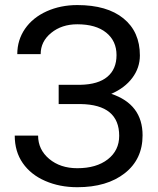

<svg xmlns="http://www.w3.org/2000/svg" viewBox="-20 -741 633 770"><path d="M447.3 -520C447.3 -482.6 435.1 -453.6 410.6 -433.1C386.2 -412.6 350.3 -401.9 302.7 -400.9H215.3V-323.7H303.2C406.4 -322.1 458 -279.6 458 -196.3C458 -157.2 442.8 -125.8 412.4 -102.1C381.9 -78.3 341.1 -66.4 290 -66.4C244.5 -66.4 206.9 -78.9 177.2 -103.8C147.6 -128.7 132.8 -159.8 132.8 -197.3H39.1C39.1 -154.6 49.8 -117.8 71.3 -86.9C92.8 -56 122.8 -32.1 161.4 -15.4C200 1.4 242.8 9.8 290 9.8C369.5 9.8 432.9 -9 480.5 -46.4C528 -83.8 551.8 -134.4 551.8 -198.2C551.8 -281.2 509.9 -336.8 426.3 -364.7C462.4 -380.4 490.6 -401.7 510.7 -428.7C530.9 -455.7 541 -485.7 541 -518.6C541 -582 519 -631.6 475.1 -667.2C431.2 -702.9 369.5 -720.7 290 -720.7C245.1 -720.7 204.1 -712.3 167 -695.6C129.9 -678.8 101 -655.4 80.3 -625.5C59.7 -595.5 49.3 -561.7 49.3 -523.9H143.1C143.1 -557.8 157.1 -586.2 185.3 -609.1C213.5 -632.1 248.4 -643.6 290 -643.6C339.8 -643.6 378.5 -632.4 406 -610.1C433.5 -587.8 447.3 -557.8 447.3 -520Z"/></svg>

Font: Roboto1
Style: rg
Weight: 400
Designer: Google
Version: Version 2.137; 2017